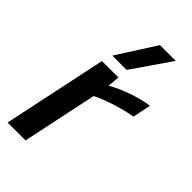

<svg xmlns="http://www.w3.org/2000/svg" viewBox="-218 -762 826 826"><g transform="rotate(45 194.5 -349.5)"><path d="M122 -522 235 -699H331L209 -522ZM7 0 107 -474H207L202 -419Q240 -441 290.5 -459Q341 -477 389 -484L372 -401Q343 -396 308.5 -386.5Q274 -377 242 -365.5Q210 -354 188 -342L116 0Z"/></g></svg>

Font: Kanit
Style: Italic
Weight: 400
Italic angle: -12°
Designer: Katatrad Team
Foundry: CadsonDemak
Version: Version 2.000; ttfautohint (v1.8.3)